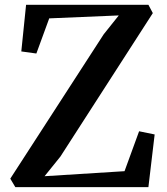

<svg xmlns="http://www.w3.org/2000/svg" viewBox="-20 -764 680 784"><path d="M42.5 0 22 -34.5 403.5 -624 465 -701 181 -689 128.5 -545.5 67 -554 86.5 -744.5H586L604 -710.5L226.5 -124.5L162 -44.5L488.5 -65L548 -228L611.5 -215L586 0Z"/></svg>

Font: Merriweather 72pt SemiBold
Style: Regular
Weight: 600
Version: Version 2.100